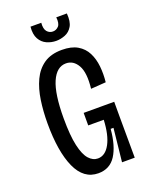

<svg xmlns="http://www.w3.org/2000/svg" viewBox="-158 -928 799 1022"><g transform="rotate(-20 242.0 -416.5)"><path d="M219 12Q136 12 95 -79Q54 -170 54 -330Q54 -398 63 -459.5Q72 -521 94.5 -569Q117 -617 157 -644.5Q197 -672 259 -672Q313 -672 347 -652Q381 -632 398.5 -597.5Q416 -563 420.5 -519.5Q425 -476 420 -430L335 -424Q345 -513 321 -555Q297 -597 255 -597Q202 -597 173 -530.5Q144 -464 144 -326Q144 -228 157 -170.5Q170 -113 192.5 -88Q215 -63 243 -63Q285 -63 311.5 -111.5Q338 -160 342 -246H254V-317H427V-230L428 0H356L376 -188H360Q352 -94 318 -41Q284 12 219 12ZM145 -845H206Q203 -811 216 -795.5Q229 -780 249 -780Q268 -780 281.5 -794.5Q295 -809 291 -845H351Q355 -798 340 -772.5Q325 -747 299.5 -737Q274 -727 249 -727Q221 -727 195.5 -738.5Q170 -750 155.5 -776Q141 -802 145 -845Z"/></g></svg>

Font: Bricolage Grotesque 12pt Condensed
Style: Regular
Weight: 400
Width: 3
Designer: Mathieu Triay
Foundry: Atelier Triay
Version: Version 1.001; ttfautohint (v1.8.4.7-5d5b);gftools[0.9.33.de